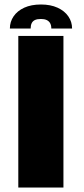

<svg xmlns="http://www.w3.org/2000/svg" viewBox="-20 -835 372 855"><path d="M61.5 0H262.5V-675H61.5ZM162.5 -815Q119 -815 88 -800.8Q57 -786.5 40.5 -762.2Q24 -738 24 -708H116.5Q116.5 -722 121 -731.5Q125.5 -741 135.5 -745.8Q145.5 -750.5 162.5 -750.5Q177.5 -750.5 187.8 -745.8Q198 -741 203.2 -731.8Q208.5 -722.5 208.5 -708H301Q301 -738 284.2 -762.2Q267.5 -786.5 236.2 -800.8Q205 -815 162.5 -815Z"/></svg>

Font: Anybody Thin ExtraBold
Style: Regular
Weight: 800
Version: Version 1.113;gftools[0.9.25]